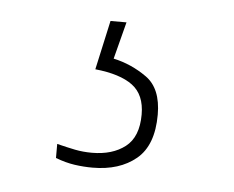

<svg xmlns="http://www.w3.org/2000/svg" viewBox="-31 -43 365 299"><g transform="rotate(5 151.5 106.0)"><path d="M123 221Q109 221 95 219Q81 217 65 211V189Q81 193 93.5 195.5Q106 198 120 198Q152 198 172 182.5Q192 167 192 132Q192 101 172.5 86.5Q153 72 114 68L131 -9H156L141 49Q169 55 193 72Q217 89 217 130Q217 178 191 199.5Q165 221 123 221Z"/></g></svg>

Font: Noto Serif Georgian SemiCondensed Thin
Style: Regular
Weight: 100
Width: 4
Designer: Monotype Design Team, Akaki Razmadze
Foundry: Google LLC
Version: Version 2.003; ttfautohint (v1.8.4.7-5d5b)